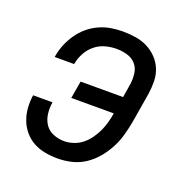

<svg xmlns="http://www.w3.org/2000/svg" viewBox="-102 -623 704 726"><g transform="rotate(20 250.0 -260.0)"><path d="M205 8Q179 8 154 3.5Q129 -1 107.5 -12.5Q86 -24 70 -42.5Q54 -61 45 -84Q36 -107 34 -133Q32 -159 36 -185H114Q110 -161 113 -138Q116 -115 128 -97Q140 -79 161 -70.5Q182 -62 206 -62Q224 -62 243 -68.5Q262 -75 277.5 -87.5Q293 -100 305 -117Q317 -134 325 -151.5Q333 -169 338 -187.5Q343 -206 346 -225H175L187 -295H358L367 -351Q370 -373 367 -394.5Q364 -416 350.5 -431Q337 -446 316 -452Q295 -458 273 -458Q251 -458 228.5 -452Q206 -446 187.5 -431Q169 -416 157.5 -395Q146 -374 142 -352L141 -349H63L64 -354Q68 -378 77.5 -401Q87 -424 101.5 -445Q116 -466 135.5 -482.5Q155 -499 178 -509.5Q201 -520 225 -524Q249 -528 273 -528Q299 -528 324.5 -524Q350 -520 372 -509Q394 -498 411 -480.5Q428 -463 437.5 -440Q447 -417 447.5 -391.5Q448 -366 444 -339L424 -219Q419 -192 411.5 -164.5Q404 -137 390.5 -111Q377 -85 358 -62Q339 -39 314.5 -22.5Q290 -6 261.5 1Q233 8 205 8Z"/></g></svg>

Font: Iosevka SS18
Style: Italic
Weight: 400
Italic angle: -9°
Monospace: yes
Designer: Belleve Invis
Foundry: Belleve Invis
Version: Version 25.1.1; ttfautohint (v1.8.4)